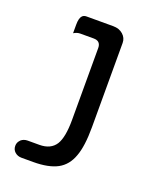

<svg xmlns="http://www.w3.org/2000/svg" viewBox="-112 -637 567 699"><g transform="rotate(20 172.0 -288.0)"><path d="M258.8 -198.2V-524.4Q258.8 -543.9 243.9 -557.1Q229 -570.3 206.1 -570.3H102.5Q92.3 -570.3 86.4 -564.5Q77.1 -555.2 77.1 -529.3V-496.1Q89.4 -503.9 102.5 -503.9H155.3Q173.3 -503.9 179.2 -490.2Q181.6 -484.9 181.6 -477.5V-198.2Q181.6 -130.9 163.6 -102.1Q144.5 -72.3 100.6 -72.3H55.7Q40.5 -72.3 29.8 -63L28.3 -61Q19.5 -52.2 19.5 -39.1Q19.5 -24.4 30 -15.1Q40.5 -5.9 55.7 -5.9H100.6Q160.2 -5.9 194.8 -24.4Q229 -43 243.7 -84.5Q258.8 -124.5 258.8 -198.2Z"/></g></svg>

Font: YuPearl-Light
Style: Light
Weight: 300
Designer: Max Yao
Foundry: Max-Everyday
Version: Version 1.011; ttfautohint (v1.8.3)